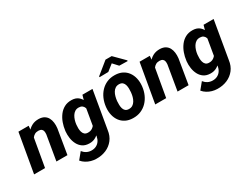

<svg xmlns="http://www.w3.org/2000/svg" viewBox="-87 -1402 2920 2262"><g transform="rotate(-30 1372.5 -271.0)"><path d="M214.8 -407.2 143.6 0H-5.4L86.4 -528.3H225.6ZM174.3 -282.7 140.6 -281.2Q145.5 -328.6 161.1 -375Q176.8 -421.4 204.3 -458.7Q231.9 -496.1 272.5 -517.8Q313 -539.6 367.7 -538.6Q411.6 -537.1 440.2 -519.8Q468.8 -502.4 484.1 -473.9Q499.5 -445.3 503.9 -409.4Q508.3 -373.5 503.9 -335L448.2 0H298.3L355 -336.4Q357.4 -360.4 353.5 -379.4Q349.6 -398.4 335.7 -408.9Q321.8 -419.4 294.4 -420.4Q265.1 -420.9 244.1 -408.9Q223.1 -397 209 -376.7Q194.8 -356.4 186.8 -331.8Q178.7 -307.1 174.3 -282.7Z M957 -528.3H1093.8L1006.8 -19.5Q997.1 55.2 957 106.4Q917 157.7 856 183.8Q794.9 210 721.7 208Q686.5 207.5 652.6 198Q618.7 188.5 588.6 170.2Q558.6 151.9 535.6 124.5L607.9 36.6Q629.4 64 658 78.9Q686.5 93.8 721.2 94.7Q757.3 95.7 785.6 81.8Q814 67.9 832.3 42.2Q850.6 16.6 856.9 -19L923.8 -412.6ZM568.8 -254.4 570.3 -264.6Q576.2 -314.5 593.8 -363.8Q611.3 -413.1 641.4 -453.1Q671.4 -493.2 714.4 -516.4Q757.3 -539.6 814.9 -538.1Q867.7 -536.6 900.1 -511.2Q932.6 -485.8 949.2 -446Q965.8 -406.2 971.2 -360.1Q976.6 -314 974.6 -270.5L973.1 -252.4Q965.3 -209.5 947.3 -162.8Q929.2 -116.2 900.6 -76.4Q872.1 -36.6 832.5 -12.5Q793 11.7 741.7 10.3Q688.5 9.3 653.1 -15.1Q617.7 -39.6 597.7 -78.4Q577.6 -117.2 571 -163.3Q564.5 -209.5 568.8 -254.4ZM719.7 -264.6 718.8 -254.4Q716.3 -233.9 716.8 -209.2Q717.3 -184.6 723.6 -161.9Q730 -139.2 745.4 -124.3Q760.7 -109.4 788.6 -108.4Q826.2 -106.9 852.3 -124.8Q878.4 -142.6 893.3 -171.9Q908.2 -201.2 913.1 -234.9L919.9 -286.6Q922.4 -309.6 921.4 -332.5Q920.4 -355.5 912.8 -375Q905.3 -394.5 888.9 -407Q872.6 -419.4 844.2 -419.9Q813.5 -420.9 791.3 -406.5Q769 -392.1 754.4 -368.4Q739.7 -344.7 731.2 -317.4Q722.7 -290 719.7 -264.6Z M1124.5 -255.9 1125.5 -266.1Q1131.8 -322.8 1153.3 -372.6Q1174.8 -422.4 1210.4 -460Q1246.1 -497.6 1294.4 -518.6Q1342.8 -539.6 1402.8 -538.1Q1460.4 -537.1 1502.7 -515.4Q1544.9 -493.7 1571.8 -456.5Q1598.6 -419.4 1609.9 -371.6Q1621.1 -323.7 1616.2 -270L1615.2 -259.3Q1608.9 -203.1 1586.9 -153.8Q1564.9 -104.5 1529.3 -67.4Q1493.7 -30.3 1445.3 -9.5Q1397 11.2 1337.4 9.8Q1280.3 8.8 1238 -12.7Q1195.8 -34.2 1168.9 -70.8Q1142.1 -107.4 1130.9 -154.8Q1119.6 -202.1 1124.5 -255.9ZM1274.4 -266.1 1273.4 -255.9Q1272 -233.9 1272.2 -208.7Q1272.5 -183.6 1279.1 -160.6Q1285.6 -137.7 1301.5 -123.3Q1317.4 -108.9 1346.2 -107.9Q1377.4 -106.9 1398.9 -120.6Q1420.4 -134.3 1434.3 -157.5Q1448.2 -180.7 1455.8 -207.5Q1463.4 -234.4 1465.8 -259.8L1466.8 -270Q1468.8 -291.5 1468.5 -317.1Q1468.3 -342.8 1461.7 -366Q1455.1 -389.2 1439 -404.1Q1422.9 -418.9 1394 -419.9Q1362.8 -420.9 1341.1 -406.7Q1319.3 -392.6 1305.7 -369.1Q1292 -345.7 1284.7 -318.6Q1277.3 -291.5 1274.4 -266.1ZM1482.9 -750 1617.2 -615.2V-605L1503.9 -607.4L1440.9 -675.8L1355 -607.9L1235.4 -606L1234.9 -616.7L1398.9 -750Z M1862.8 -407.2 1791.5 0H1642.6L1734.4 -528.3H1873.5ZM1822.3 -282.7 1788.6 -281.2Q1793.5 -328.6 1809.1 -375Q1824.7 -421.4 1852.3 -458.7Q1879.9 -496.1 1920.4 -517.8Q1960.9 -539.6 2015.6 -538.6Q2059.6 -537.1 2088.1 -519.8Q2116.7 -502.4 2132.1 -473.9Q2147.5 -445.3 2151.9 -409.4Q2156.2 -373.5 2151.9 -335L2096.2 0H1946.3L2002.9 -336.4Q2005.4 -360.4 2001.5 -379.4Q1997.6 -398.4 1983.6 -408.9Q1969.7 -419.4 1942.4 -420.4Q1913.1 -420.9 1892.1 -408.9Q1871.1 -397 1856.9 -376.7Q1842.8 -356.4 1834.7 -331.8Q1826.7 -307.1 1822.3 -282.7Z M2605 -528.3H2741.7L2654.8 -19.5Q2645 55.2 2605 106.4Q2564.9 157.7 2503.9 183.8Q2442.9 210 2369.6 208Q2334.5 207.5 2300.5 198Q2266.6 188.5 2236.6 170.2Q2206.5 151.9 2183.6 124.5L2255.9 36.6Q2277.3 64 2305.9 78.9Q2334.5 93.8 2369.1 94.7Q2405.3 95.7 2433.6 81.8Q2461.9 67.9 2480.2 42.2Q2498.5 16.6 2504.9 -19L2571.8 -412.6ZM2216.8 -254.4 2218.3 -264.6Q2224.1 -314.5 2241.7 -363.8Q2259.3 -413.1 2289.3 -453.1Q2319.3 -493.2 2362.3 -516.4Q2405.3 -539.6 2462.9 -538.1Q2515.6 -536.6 2548.1 -511.2Q2580.6 -485.8 2597.2 -446Q2613.8 -406.2 2619.1 -360.1Q2624.5 -314 2622.6 -270.5L2621.1 -252.4Q2613.3 -209.5 2595.2 -162.8Q2577.1 -116.2 2548.6 -76.4Q2520 -36.6 2480.5 -12.5Q2440.9 11.7 2389.6 10.3Q2336.4 9.3 2301 -15.1Q2265.6 -39.6 2245.6 -78.4Q2225.6 -117.2 2219 -163.3Q2212.4 -209.5 2216.8 -254.4ZM2367.7 -264.6 2366.7 -254.4Q2364.3 -233.9 2364.7 -209.2Q2365.2 -184.6 2371.6 -161.9Q2377.9 -139.2 2393.3 -124.3Q2408.7 -109.4 2436.5 -108.4Q2474.1 -106.9 2500.2 -124.8Q2526.4 -142.6 2541.3 -171.9Q2556.2 -201.2 2561 -234.9L2567.9 -286.6Q2570.3 -309.6 2569.3 -332.5Q2568.4 -355.5 2560.8 -375Q2553.2 -394.5 2536.9 -407Q2520.5 -419.4 2492.2 -419.9Q2461.4 -420.9 2439.2 -406.5Q2417 -392.1 2402.3 -368.4Q2387.7 -344.7 2379.2 -317.4Q2370.6 -290 2367.7 -264.6Z"/></g></svg>

Font: Roboto ExtraBold
Style: Italic
Weight: 800
Designer: Christian Robertson
Foundry: Google
Version: Version 3.009; 2024